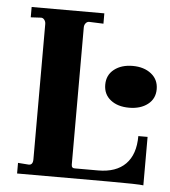

<svg xmlns="http://www.w3.org/2000/svg" viewBox="-47 -640 608 686"><g transform="rotate(5 257.0 -297.0)"><path d="M350.6 -289.1Q325.2 -309.1 325.2 -343.8Q325.2 -378.4 351.1 -398.7Q377 -418.9 417.5 -418.9Q458 -418.9 483.9 -398.4Q509.8 -377.9 509.8 -343.5Q509.8 -309.1 483.9 -289.1Q458 -269 417 -269Q376 -269 350.6 -289.1ZM39.1 0V-38.1L78.1 -35.2Q93.3 -35.2 92.8 -57.1V-541Q92.8 -549.8 87.4 -556.4Q82 -563 74.2 -562L39.1 -560.1V-597.2H299.8V-560.1L251 -562Q242.2 -563 236.6 -556.4Q231 -549.8 231 -541V-48.8Q231 -35.6 243.2 -36.1H326.2Q391.1 -36.1 425 -70.6Q459 -105 459 -170.9H492.2V2.9Q474.1 0 368.2 0Z"/></g></svg>

Font: Unna-Bold
Style: Bold
Weight: 700
Designer: Jorge de Buen U.
Foundry: Omnibus-Type
Version: Version 2.006;PS 002.006;hotconv 1.0.70;makeotf.lib2.5.58329